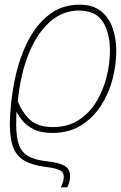

<svg xmlns="http://www.w3.org/2000/svg" viewBox="-20 -559 518 819"><path d="M240 240Q244 230 248 219Q252 208 252 195Q252 175 234 166.5Q216 158 175 153Q120 146 86 127.5Q52 109 37 71.5Q22 34 22 -31Q22 -71 28 -124.5Q34 -178 44 -223Q62 -310 98 -381.5Q134 -453 189 -496Q244 -539 319 -539Q376 -539 410.5 -511.5Q445 -484 460.5 -439Q476 -394 476 -342Q476 -284 460.5 -223Q445 -162 411.5 -109.5Q378 -57 326.5 -24.5Q275 8 203 8Q156 8 126 -6.5Q96 -21 78.5 -41.5Q61 -62 52 -80H50Q50 -75 49.5 -61Q49 -47 49 -30Q49 28 61.5 60.5Q74 93 103 108.5Q132 124 181 129Q234 135 256.5 149Q279 163 279 193Q279 206 275.5 218Q272 230 267 240ZM206 -17Q269 -17 315 -46.5Q361 -76 390.5 -124.5Q420 -173 434.5 -230Q449 -287 449 -342Q449 -420 418 -467Q387 -514 316 -514Q247 -514 192 -465Q137 -416 102 -328.5Q67 -241 56 -127Q74 -80 107.5 -48.5Q141 -17 206 -17Z"/></svg>

Font: Noto Sans Disp Thin
Style: Italic
Weight: 100
Italic angle: -12°
Designer: Monotype Design Team
Foundry: Monotype Imaging Inc.
Version: Version 2.000;GOOG;noto-source:20170915:90ef993387c0